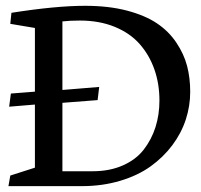

<svg xmlns="http://www.w3.org/2000/svg" viewBox="-20 -635 686 655"><path d="M628.9 -321.8Q628.9 -273.4 613.8 -227.1Q598.6 -180.7 567.9 -139.6Q537.1 -98.6 493.7 -67.4Q450.2 -36.1 389.6 -18.1Q329.1 0 259.3 0H8.8L15.1 -36.1L99.1 -63V-278.3L11.2 -271L17.1 -315.9L99.1 -322.3V-539.6L15.1 -553.7L19 -591.3Q170.4 -615.2 270.5 -615.2Q350.6 -615.2 412.8 -598.9Q475.1 -582.5 515.4 -555.4Q555.7 -528.3 581.5 -489.7Q607.4 -451.2 618.2 -410.2Q628.9 -369.1 628.9 -321.8ZM192.9 -284.2V-50.8H295.9Q354 -50.8 398.9 -70.6Q443.8 -90.3 470.5 -124.8Q497.1 -159.2 510.5 -201.4Q523.9 -243.7 523.9 -292Q523.9 -349.1 506.8 -397.9Q489.7 -446.8 456.8 -484.4Q423.8 -522 371.3 -543.5Q318.8 -564.9 252.4 -564.9Q219.7 -564.9 192.9 -562V-328.1L318.4 -338.4L313 -293.5Z"/></svg>

Font: Neuton
Style: Regular
Weight: 400
Designer: Brian M Zick
Version: Version 1.3